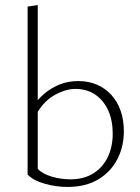

<svg xmlns="http://www.w3.org/2000/svg" viewBox="-20 -734 554 758"><path d="M246 4Q202 4 157 -8.5Q112 -21 89 -45L129 -67Q149 -47 185 -36.5Q221 -26 258 -26Q311 -26 348.5 -49.5Q386 -73 405.5 -114Q425 -155 425 -206Q425 -259 407 -298.5Q389 -338 356 -360.5Q323 -383 277 -383Q239 -383 194.5 -358Q150 -333 120 -277L103 -304Q126 -340 155.5 -364.5Q185 -389 218 -401.5Q251 -414 289 -414Q329 -414 362 -400Q395 -386 419 -360Q443 -334 456 -297.5Q469 -261 469 -216Q469 -155 443 -105Q417 -55 367.5 -25.5Q318 4 246 4ZM89 -45V-708L129 -714V-67Z"/></svg>

Font: Ysabeau Infant ExtraLight
Style: Regular
Weight: 250
Designer: Christian Thalmann (Catharsis Fonts)
Version: Version 2.001;gftools[0.9.30]; featfreeze: ss01,ss02,lnum